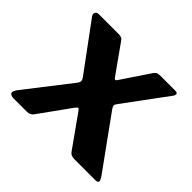

<svg xmlns="http://www.w3.org/2000/svg" viewBox="-129 -690 849 849"><g transform="rotate(45 295.5 -265.0)"><path d="M561 -34Q574 -15 572.5 -7.5Q571 0 554 0H426Q402 0 392 -16L289 -161Q281 -173 277.5 -173Q274 -173 265 -162L160 -16Q150 0 127 0H45Q28 0 22 -9Q16 -18 33 -40L197 -251Q203 -260 202.5 -266.5Q202 -273 196 -282L34 -502Q27 -511 31 -520.5Q35 -530 49 -530H171Q184 -530 191 -526.5Q198 -523 203 -514L296 -383Q305 -369 313 -383L401 -514Q407 -523 413.5 -526.5Q420 -530 434 -530H524Q539 -530 540.5 -523Q542 -516 535 -507L386 -305Q379 -296 380 -290Q381 -284 387 -275L561 -34Z"/></g></svg>

Font: Libre Franklin
Style: Bold
Weight: 700
Designer: Pablo Impallari, Rodrigo Fuenzalida, Nhung Nguyen
Foundry: Impallari Type
Version: Version 3.000